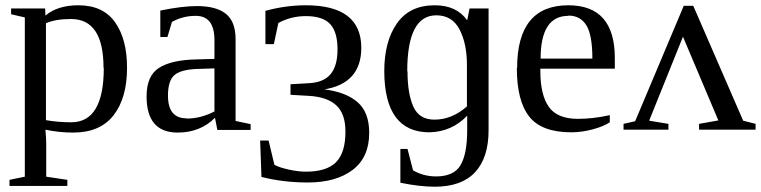

<svg xmlns="http://www.w3.org/2000/svg" viewBox="-20 -491 2881 727"><path d="M461 -235V-234Q461 -120 410 -54.5Q359 11 257 11Q204 11 152 0Q155 34 155 54V178L235 190V213H16V190L74 178V-425L22 -437V-459H151L152 -432Q198 -471 277 -471Q370 -471 415.5 -407Q461 -343 461 -235ZM373 -234H372Q372 -419 249 -419Q190 -419 154 -403V-36Q200 -28 250 -28Q373 -28 373 -234Z M792 -340V-339Q792 -431 721 -431Q672 -431 631 -408L614 -351H587V-451Q669 -468 726 -468Q799 -468 835.5 -438.5Q872 -409 872 -343V-33L929 -21V1H803L794 -45Q738 11 653 11Q535 11 535 -126Q535 -204 582 -234Q629 -264 723 -266L792 -268ZM686 -43V-42Q740 -42 792 -69V-232L728 -230Q666 -228 641 -207Q616 -186 616 -129Q616 -43 686 -43Z M1205 -152V-153Q1289 -143 1333.5 -104.5Q1378 -66 1378 12Q1378 105 1315 152.5Q1252 200 1146 200Q1053 200 970 179L965 41H997L1019 133Q1037 143 1073 151Q1109 159 1138 159Q1217 159 1252.5 123Q1288 87 1288 7Q1288 -60 1253.5 -92Q1219 -124 1150 -128L1080 -132V-172L1150 -176Q1206 -179 1232 -210.5Q1258 -242 1258 -304Q1258 -370 1230 -400Q1202 -430 1138 -430Q1082 -430 1034 -404L1017 -324H985V-450Q1062 -471 1138 -471Q1348 -471 1348 -310Q1348 -174 1205 -152Z M1522 -221H1523Q1523 -137 1545 -87.5Q1567 -38 1625 -38Q1691 -38 1748 -88V-245Q1748 -326 1720 -379.5Q1692 -433 1632 -433Q1522 -433 1522 -221ZM1626 -471Q1709 -471 1749 -414L1758 -459H1830V2Q1830 106 1779 161Q1728 216 1626 216Q1570 216 1496 201V73H1523L1544 154Q1584 177 1631 177Q1699 177 1724 134Q1749 91 1749 2V-53Q1691 8 1606 10Q1436 10 1435 -221Q1435 -334 1483 -402.5Q1531 -471 1626 -471Z M1937 -233H1938Q1938 -471 2132 -471Q2308 -471 2308 -271V-231H2026V-222Q2026 -132 2058 -86.5Q2090 -41 2168 -41Q2226 -41 2289 -55V-28Q2265 -12 2223.5 -1Q2182 10 2143 10Q2031 10 1984 -49.5Q1937 -109 1937 -233ZM2132 -432V-431Q2027 -431 2027 -269H2223Q2223 -357 2201 -394Q2178 -432 2132 -432Z M2569 -469H2605L2794 -34L2841 -22V0H2627V-22L2700 -35L2566 -352L2438 -34L2511 -22V0H2341V-22L2385 -32Z"/></svg>

Font: Libra Serif Modern
Style: Regular
Weight: 400
Designer: Stefan Peev, Context Ltd
Foundry: Stefan Peev, Context Ltd
Version: Version 1.000